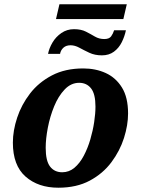

<svg xmlns="http://www.w3.org/2000/svg" viewBox="-20 -865 658 895"><path d="M241 -776 257 -845H571L555 -776ZM455 -607Q422 -607 396.5 -619Q371 -631 350 -642.5Q329 -654 309 -654Q288 -654 275.5 -642.5Q263 -631 260 -614H204Q209 -640 224.5 -666.5Q240 -693 266 -711Q292 -729 325 -729Q358 -729 380.5 -717.5Q403 -706 422.5 -694.5Q442 -683 466 -683Q489 -683 498 -695.5Q507 -708 512 -724H567Q561 -695 547.5 -668Q534 -641 511 -624Q488 -607 455 -607ZM252 10Q158 10 99 -42Q40 -94 40 -200Q40 -256 60 -316.5Q80 -377 120 -429Q160 -481 222 -513.5Q284 -546 368 -546Q426 -546 473 -524.5Q520 -503 548.5 -457Q577 -411 577 -336Q577 -282 558 -222Q539 -162 499.5 -109Q460 -56 398.5 -23Q337 10 252 10ZM270 -62Q302 -62 327 -83Q352 -104 370.5 -139Q389 -174 401 -215Q413 -256 419 -296Q425 -336 425 -368Q425 -427 404.5 -453Q384 -479 349 -479Q311 -479 281.5 -448Q252 -417 232.5 -369.5Q213 -322 203 -270Q193 -218 193 -176Q193 -115 213.5 -88.5Q234 -62 270 -62Z"/></svg>

Font: Noto Serif
Style: Bold Italic
Weight: 700
Italic angle: -12°
Designer: Monotype Design Team
Foundry: Monotype Imaging Inc.
Version: Version 2.013